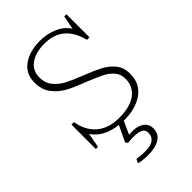

<svg xmlns="http://www.w3.org/2000/svg" viewBox="-205 -553 812 812"><g transform="rotate(-45 201.0 -147.0)"><path d="M210 10 184 68Q191 67 207 67Q236 67 256 81Q276 95 276 121Q276 154 250 170Q224 186 180 186Q152 186 125 180L134 162Q157 166 183 166Q248 166 248 119Q248 87 193 87Q175 87 157 89L149 79L183 8Q103 -1 67 -54L55 11H42V-135H57Q67 -76 105 -44Q143 -12 205 -12Q272 -12 306.5 -38.5Q341 -65 341 -111Q341 -138 324.5 -157Q308 -176 283.5 -188Q259 -200 215 -218Q164 -237 132.5 -254Q101 -271 79 -299.5Q57 -328 57 -371Q57 -424 97 -452Q137 -480 198 -480Q239 -480 276 -464.5Q313 -449 332 -418L344 -480H357V-342H342Q313 -458 203 -458Q150 -458 118.5 -435Q87 -412 87 -372Q87 -338 106 -315Q125 -292 152 -278Q179 -264 226 -246Q274 -227 302.5 -212Q331 -197 350.5 -172.5Q370 -148 370 -111Q370 -53 326.5 -21.5Q283 10 213 10Z"/></g></svg>

Font: Taviraj Thin
Style: Regular
Weight: 100
Designer: Katatrad Team
Foundry: CadsonDemak
Version: Version 1.030